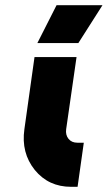

<svg xmlns="http://www.w3.org/2000/svg" viewBox="-20 -720 415 740"><path d="M113 -500 74 -222Q61 -131 114 -65Q167 0 254 0H279L303 -170H278Q256 -170 244 -185Q232 -200 235 -222L275 -500ZM124 -554H282L375 -700H198Z"/></svg>

Font: Unageo
Style: Black-Italic
Weight: 900
Designer: Richard Sepsi
Foundry: Richard Sepsi
Version: Version 2.000